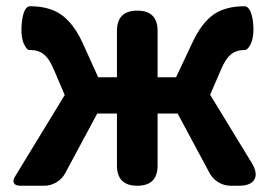

<svg xmlns="http://www.w3.org/2000/svg" viewBox="-20 -594 879 614"><path d="M46 0Q29 0 24.5 -8.5Q20 -17 29 -31L187 -290L152 -372Q137 -408 118 -422Q102 -434 78 -434Q77 -434 76 -434Q68 -432 60 -447Q53 -459 51 -471Q46 -497 51 -531Q57 -571 74 -574Q75 -574 76 -574Q135 -574 173 -549Q215 -521 245 -455L294 -347H354V-495Q354 -560 419 -560Q484 -560 484 -495V-347H543L594 -455Q624 -521 665 -549Q703 -574 762 -574Q763 -574 764 -574Q781 -571 788 -532Q793 -499 788 -473Q786 -461 779 -448Q770 -433 762 -434Q761 -434 760 -434Q737 -434 721 -422Q702 -408 687 -372L652 -291L785 -73Q805 -40 793.5 -20Q782 0 744 0H718Q697 0 678.5 -11Q660 -22 650 -41L548 -231H484V-65Q484 0 419 0Q354 0 354 -65V-231H291L189 -41Q179 -22 160.5 -11Q142 0 121 0H88Z"/></svg>

Font: GenSenRounded JP B
Style: Regular
Weight: 700
Version: Version 1.501;PS 1;hotconv 16.6.51;makeotf.lib2.5.65220